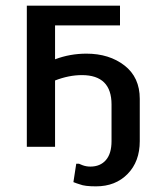

<svg xmlns="http://www.w3.org/2000/svg" viewBox="-20 -520 550 680"><path d="M286 -330Q367 -330 421 -288Q475 -246 475 -170V-20Q475 52 432 96Q389 140 320 140Q280 140 263 133Q260 132 252 129.5Q244 127 240 125L250 60H260Q261 60 272 65Q285 70 300 70Q335 70 355 47Q375 24 375 -20V-150Q375 -254 270 -254Q224 -254 175 -235V0H75V-500H405V-430H175V-310Q228 -330 286 -330Z"/></svg>

Font: Scada
Style: Regular
Weight: 400
Designer: Jovanny Lemonad
Foundry: Jovanny Lemonad
Version: Version 4.100;PS 004.100;hotconv 1.0.88;makeotf.lib2.5.64775